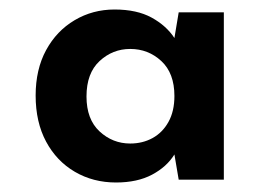

<svg xmlns="http://www.w3.org/2000/svg" viewBox="-20 -731 560 404"><path d="M224 -347Q176 -347 137.5 -369.5Q99 -392 77 -433Q55 -474 55 -530Q55 -585 77 -625.5Q99 -666 137 -688.5Q175 -711 221 -711Q268 -711 299 -694Q330 -677 347 -651L356 -705H451V-353H356L347 -406Q331 -380 300 -363.5Q269 -347 224 -347ZM254 -429Q280 -429 301 -440.5Q322 -452 334.5 -474.5Q347 -497 347 -529Q347 -577 319.5 -602.5Q292 -628 254 -628Q217 -628 189.5 -602.5Q162 -577 162 -528Q162 -480 189.5 -454.5Q217 -429 254 -429Z"/></svg>

Font: DM Sans 10pt
Style: Bold
Weight: 700
Version: Version 4.004;gftools[0.9.30]